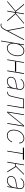

<svg xmlns="http://www.w3.org/2000/svg" viewBox="2700 -3294 810 6250"><g transform="rotate(90 3105.0 -169.0)"><path d="M9.9 0 335.2 -272.7 105.1 -545.5H136.4L356.5 -284.1H376.4L420.5 -545.5H443.2L399.1 -284.1H419L727.3 -545.5H758.5L437.5 -272.7L671.9 0H639.2L416.2 -261.4H396.3L352.3 0H329.5L373.6 -261.4H353.7L42.6 0Z M802.6 215.9Q772.7 215.9 744.3 201.7L755.7 181.8Q852.6 226.2 919 100.9L967.3 9.9L862.2 -545.5H884.9L984.4 -28.4H987.2L1257.1 -545.5H1282.7L940.3 109.4Q883.9 215.9 802.6 215.9Z M1302.6 204.5 1427.6 -545.5H1450.3L1427.6 -406.2H1430.4Q1463.4 -474.4 1518.3 -514.2Q1573.2 -554 1639.2 -554Q1703.8 -554 1744.9 -517Q1785.9 -480.1 1801 -416.2Q1816.1 -352.3 1802.6 -271.3Q1789.1 -191.1 1752.5 -127.1Q1715.9 -63.2 1662.6 -25.9Q1609.4 11.4 1545.5 11.4Q1480.5 11.4 1438 -28.4Q1395.6 -68.2 1384.9 -136.4H1382.1L1325.3 204.5ZM1404.8 -271.3Q1392.8 -197.4 1405 -138.7Q1417.3 -79.9 1452.6 -45.6Q1487.9 -11.4 1545.5 -11.4Q1603 -11.4 1651.8 -45.6Q1700.6 -79.9 1734.2 -138.7Q1767.8 -197.4 1779.8 -271.3Q1791.9 -345.2 1780 -403.9Q1768.1 -462.7 1732.8 -497Q1697.4 -531.2 1639.2 -531.2Q1581.7 -531.2 1532.8 -497Q1484 -462.7 1450.5 -403.9Q1416.9 -345.2 1404.8 -271.3Z M2387.8 -545.5 2296.9 0H2272.7L2363.6 -545.5ZM2027 -545.5 1936.1 0H1913.4L2004.3 -545.5ZM2311.1 -289.8 2305.4 -251.4H1987.2L1992.9 -289.8Z M2624.6 11.4Q2579.9 11.4 2545.3 -7.1Q2510.7 -25.6 2493.4 -61.1Q2476.2 -96.6 2484 -147.7Q2490.4 -184.7 2512.3 -215.4Q2534.1 -246.1 2582.2 -267.9Q2630.3 -289.8 2715.6 -299.7Q2753.9 -304 2788.4 -309.7Q2822.8 -315.3 2845.5 -326.7Q2868.3 -338.1 2871.8 -359.4L2877.5 -392Q2888.1 -454.9 2854 -493.1Q2820 -531.2 2749.6 -531.2Q2692.1 -531.2 2642.9 -505.3Q2593.8 -479.4 2569.2 -434.7L2549.4 -443.2Q2577.1 -494.3 2631.4 -524.1Q2685.7 -554 2749.6 -554Q2832.7 -554 2872.3 -507.6Q2911.9 -461.3 2900.2 -392L2834.9 0H2812.1L2830.6 -110.8H2827.8Q2793.7 -55.4 2740.1 -22Q2686.4 11.4 2624.6 11.4ZM2624.6 -11.4Q2676.5 -11.4 2724.3 -39.2Q2772 -67.1 2805.9 -117Q2839.8 -166.9 2850.5 -233L2864.7 -315.3Q2842.3 -300.4 2805.2 -292.1Q2768.1 -283.7 2721.2 -278.4Q2646.7 -269.9 2601.9 -252.5Q2557.2 -235.1 2535.2 -208.8Q2513.1 -182.5 2506.7 -147.7Q2497.2 -85.9 2530.5 -48.7Q2563.9 -11.4 2624.6 -11.4Z M2967 0 2971.2 -22.7H2982.6Q3021 -22.7 3044.2 -35.5Q3067.5 -48.3 3081.9 -76.7Q3096.2 -105.1 3107.6 -150.9Q3119 -196.7 3133.2 -262.8L3195.7 -545.5H3508.2L3417.3 0H3394.5L3481.2 -522.7H3212.7L3155.9 -261.4Q3141.7 -196 3129.4 -146.8Q3117.2 -97.7 3100.1 -65.2Q3083.1 -32.7 3054.5 -16.3Q3025.9 0 2978.3 0Z M3640.3 -22.7 4065 -545.5H4099.1L4008.2 0H3985.4L4072.1 -522.7L3647.4 0H3613.3L3704.2 -545.5H3726.9Z M4388.8 11.4Q4321.4 11.4 4276.1 -25.9Q4230.8 -63.2 4212.4 -127.3Q4193.9 -191.4 4207 -271.3Q4220.2 -351.9 4260.3 -415.8Q4300.4 -479.8 4358.5 -516.9Q4416.5 -554 4482.6 -554Q4556.8 -554 4602.8 -507.5Q4648.8 -460.9 4648.8 -386.4H4624.6Q4624.6 -453.1 4585.8 -492.2Q4546.9 -531.2 4482.6 -531.2Q4422.6 -531.2 4369.5 -497.3Q4316.4 -463.4 4279.3 -404.8Q4242.2 -346.2 4229.8 -271.3Q4217.7 -198.9 4233.1 -139.9Q4248.6 -81 4288.4 -46.2Q4328.1 -11.4 4388.8 -11.4Q4433.2 -11.4 4473.7 -29.8Q4514.2 -48.3 4544.7 -81.7Q4575.3 -115.1 4589.1 -159.1H4613.3Q4596.6 -106.9 4562.5 -68.7Q4528.4 -30.5 4483.5 -9.6Q4438.6 11.4 4388.8 11.4Z M4783.7 -508.5 4789.4 -545.5H5181.5L5175.8 -508.5H4992.5L4910.2 0H4887.4L4969.8 -508.5Z M5245.7 0 5336.6 -545.5H5359.4L5315.3 -284.1H5382.1L5642 -545.5H5671.9L5411.9 -284.1L5589.5 0H5559.7L5399.1 -261.4H5312.5L5268.5 0Z M5855.1 11.4Q5810.4 11.4 5775.7 -7.1Q5741.1 -25.6 5723.9 -61.1Q5706.7 -96.6 5714.5 -147.7Q5720.9 -184.7 5742.7 -215.4Q5764.6 -246.1 5812.7 -267.9Q5860.8 -289.8 5946 -299.7Q5984.4 -304 6018.8 -309.7Q6053.3 -315.3 6076 -326.7Q6098.7 -338.1 6102.3 -359.4L6108 -392Q6118.6 -454.9 6084.5 -493.1Q6050.4 -531.2 5980.1 -531.2Q5922.6 -531.2 5873.4 -505.3Q5824.2 -479.4 5799.7 -434.7L5779.8 -443.2Q5807.5 -494.3 5861.9 -524.1Q5916.2 -554 5980.1 -554Q6063.2 -554 6102.8 -507.6Q6142.4 -461.3 6130.7 -392L6065.3 0H6042.6L6061.1 -110.8H6058.2Q6024.1 -55.4 5970.5 -22Q5916.9 11.4 5855.1 11.4ZM5855.1 -11.4Q5907 -11.4 5954.7 -39.2Q6002.5 -67.1 6036.4 -117Q6070.3 -166.9 6081 -233L6095.2 -315.3Q6072.8 -300.4 6035.7 -292.1Q5998.6 -283.7 5951.7 -278.4Q5877.1 -269.9 5832.4 -252.5Q5787.6 -235.1 5765.6 -208.8Q5743.6 -182.5 5737.2 -147.7Q5727.6 -85.9 5761 -48.7Q5794.4 -11.4 5855.1 -11.4Z"/></g></svg>

Font: Inter UI Thin
Style: Italic
Weight: 100
Italic angle: -9.39999°
Designer: Rasmus Andersson
Foundry: rsms
Version: 3.2;8d6f07862